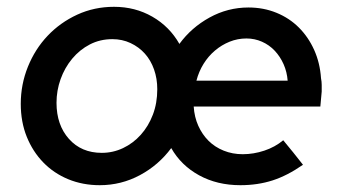

<svg xmlns="http://www.w3.org/2000/svg" viewBox="-20 -534 1004 564"><path d="M41 -229Q41 -286 62 -338Q83 -390 120 -429Q157 -468 207 -491Q257 -514 315 -514Q377 -514 427.5 -485Q478 -456 507 -405Q542 -453 595.5 -482.5Q649 -512 710 -512Q754 -512 792 -496.5Q830 -481 858 -453Q886 -425 903 -387Q920 -349 923 -304Q925 -294 925 -284.5Q925 -275 925 -265L921 -221H549Q551 -190 562.5 -164.5Q574 -139 592.5 -120.5Q611 -102 637 -91.5Q663 -81 693 -81Q725 -81 756.5 -91.5Q788 -102 812 -122Q827 -104 841.5 -86Q856 -68 870 -50Q824 -18 780.5 -4Q737 10 686 10Q618 10 565 -19Q512 -48 483 -99Q446 -49 391 -19.5Q336 10 273 10Q223 10 180.5 -7.5Q138 -25 107 -57Q76 -89 58.5 -132.5Q41 -176 41 -229ZM279 -85Q312 -85 341.5 -99Q371 -113 393.5 -138Q416 -163 429 -197Q442 -231 442 -272Q442 -303 432.5 -330Q423 -357 405.5 -376.5Q388 -396 363.5 -407.5Q339 -419 310 -419Q274 -419 244 -403.5Q214 -388 192 -361.5Q170 -335 158 -301.5Q146 -268 146 -232Q146 -167 182.5 -126Q219 -85 279 -85ZM704 -421Q678 -421 654.5 -411.5Q631 -402 611.5 -385.5Q592 -369 578 -346.5Q564 -324 557 -297H825Q823 -323 813 -345.5Q803 -368 787 -385Q771 -402 749.5 -411.5Q728 -421 704 -421Z"/></svg>

Font: Rosa Sans Medium
Style: Italic
Weight: 500
Italic angle: -12°
Designer: Pentagram / MCKL
Foundry: Pentagram / MCKL
Version: Version 1.005;September 16, 2019;FontCreator 11.5.0.2425 64-